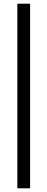

<svg xmlns="http://www.w3.org/2000/svg" viewBox="-20 -770 257 1040"><path d="M74 250H143V-750H74Z"/></svg>

Font: Falling Sky
Style: Condensed
Weight: 400
Designer: Paul D. Hunt
Foundry: Adobe Systems Incorporated
Version: Version 1.02